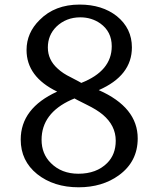

<svg xmlns="http://www.w3.org/2000/svg" viewBox="-20 -774 683 823"><path d="M403.3 -387.7Q570.3 -314 570.3 -180.7Q570.3 -81.1 489.3 -22.5Q418.5 28.8 316.9 28.8Q210.4 28.8 139.2 -27.8Q68.8 -84.5 68.8 -175.8Q68.8 -310.1 225.1 -381.3Q93.8 -444.8 93.8 -559.6Q93.8 -633.3 149.9 -688.5Q214.8 -754.4 321.3 -754.4Q418 -754.4 481 -704.6Q545.4 -652.3 545.4 -570.8Q545.4 -449.7 403.3 -387.7ZM328.1 -418.5Q459 -469.7 459 -575.7Q459 -638.2 410.2 -673.3Q372.6 -699.7 324.2 -699.7Q263.2 -699.7 221.2 -659.2Q185.1 -623 185.1 -570.3Q185.1 -517.6 227.1 -480Q249.5 -459 283.2 -442.9Q329.6 -418.9 328.1 -418.5ZM299.8 -352.1 285.6 -346.2Q158.2 -288.6 158.2 -174.8Q158.2 -114.7 197.8 -75.2Q243.7 -29.3 315.9 -29.3Q393.6 -29.3 439.5 -75.2Q476.1 -111.8 476.1 -170.9Q476.1 -235.8 420.4 -282.7Q395.5 -303.7 352.5 -324.7Q298.3 -351.6 299.8 -352.1Z"/></svg>

Font: DYmingA
Style: SemiBold
Weight: 400
Designer: Ichiten Fonts Project, New YuGong
Version: Version 1.00;July 13, 2021;FontCreator 13.0.0.2613 64-bit